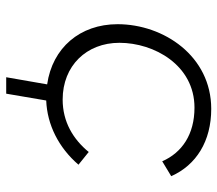

<svg xmlns="http://www.w3.org/2000/svg" viewBox="-61 -504 701 619"><g transform="rotate(90 289.5 -194.5)"><path d="M229 136H282L304 7C382 4 456 -33 511 -97L470 -130C429 -80 373 -46 301 -46C192 -46 118 -123 118 -229C118 -341 190 -471 327 -471C413 -471 472 -431 500 -367L548 -396C512 -477 435 -525 331 -525C161 -525 58 -372 58 -223C58 -102 134 -13 252 4Z"/></g></svg>

Font: Fixel Display Light
Style: Italic
Weight: 300
Italic angle: -10°
Designer: AlfaBravo + MacPaw
Foundry: Kyrylo Tkachov, Marchela Mozhyna, Serhii Makarenko, Maria Weinstein, Zakhar Kryvoshyya
Version: Version 1.210;Glyphs 3.2 (3217)